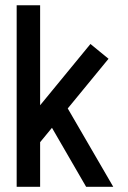

<svg xmlns="http://www.w3.org/2000/svg" viewBox="-20 -716 490 736"><path d="M43.9 0V-695.8H133.8V-312.5L326.7 -547.4L396 -490.7L239.7 -300.3L414.1 0H310.1L179.2 -226.1L133.8 -170.9V0Z"/></svg>

Font: Anka/Coder Narrow
Style: Bold
Weight: 700
Width: 3
Monospace: yes
Version: Version 001.100